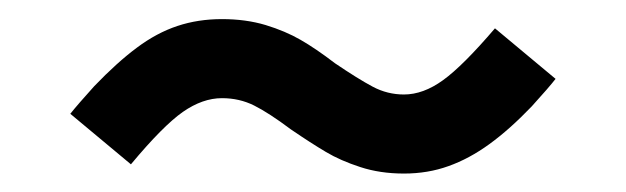

<svg xmlns="http://www.w3.org/2000/svg" viewBox="-20 -366 665 204"><path d="M289.1 -228.5Q265.6 -246.1 250 -253.9Q234.4 -261.7 215.8 -261.7Q195.3 -261.7 174.3 -247.1Q153.3 -232.4 119.1 -191.4L54.7 -245.1Q62.5 -254.9 80.1 -274.4Q104.5 -299.8 125.5 -315.4Q146.5 -331.1 168.5 -338.4Q190.4 -345.7 215.8 -345.7Q241.2 -345.7 262.2 -339.4Q283.2 -333 299.3 -323.7Q315.4 -314.5 335.9 -298.8Q360.4 -282.2 376 -273.9Q391.6 -265.6 409.2 -265.6Q429.7 -265.6 450.7 -280.8Q471.7 -295.9 505.9 -335.9L570.3 -282.2Q563.5 -273.4 544.9 -252.9Q521.5 -228.5 500 -212.9Q478.5 -197.3 456.5 -189.5Q434.6 -181.6 409.2 -181.6Q383.8 -181.6 362.8 -188.5Q341.8 -195.3 326.2 -204.6Q310.5 -213.9 289.1 -228.5Z"/></svg>

Font: Wanted Sans Variable
Style: Regular
Weight: 400
Designer: Original Design by Kil Hyung-jin and Kang Hanbin, Wanted Lab, Inc; Hangeul from Source Han Sans by Jang Soo-young and Ka
Foundry: Wanted Lab, Inc.
Version: Version 1.003;Glyphs 3.2 (3227)